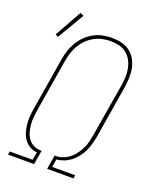

<svg xmlns="http://www.w3.org/2000/svg" viewBox="-149 -895 797 982"><g transform="rotate(20 250.0 -404.0)"><path d="M16 0 19 -18H143L151 -61Q129 -63 111 -73.5Q93 -84 81 -101Q69 -118 63 -138Q57 -158 55 -179.5Q53 -201 54.5 -223Q56 -245 60 -267L107 -553Q111 -578 119 -602Q127 -626 140.5 -648.5Q154 -671 173 -689.5Q192 -708 215 -720.5Q238 -733 263 -738Q288 -743 312 -743Q339 -743 364.5 -737Q390 -731 410 -716Q430 -701 442.5 -679Q455 -657 460 -632Q465 -607 464 -580.5Q463 -554 459 -527L412 -241Q408 -220 402.5 -200Q397 -180 388 -160.5Q379 -141 365.5 -123.5Q352 -106 335 -92.5Q318 -79 298 -71Q278 -63 257 -61L250 -18H375L372 0H229L242 -77H253Q272 -78 290.5 -85.5Q309 -93 324.5 -106Q340 -119 351.5 -135.5Q363 -152 371.5 -170Q380 -188 384.5 -206.5Q389 -225 392 -243L440 -530Q444 -554 445 -577.5Q446 -601 441.5 -623.5Q437 -646 426.5 -666Q416 -686 398.5 -700Q381 -714 358.5 -719.5Q336 -725 312 -725Q290 -725 267 -720Q244 -715 223 -703.5Q202 -692 185 -675Q168 -658 156 -637.5Q144 -617 137 -595Q130 -573 126 -550L79 -264Q76 -244 74 -224Q72 -204 74 -184Q76 -164 81 -145.5Q86 -127 96.5 -112Q107 -97 124 -87.5Q141 -78 161 -77H171L158 0ZM50 -653 35 -661 117 -808 136 -799Z"/></g></svg>

Font: Iosevka SS04 Thin
Style: Italic
Weight: 100
Italic angle: -9°
Monospace: yes
Designer: Belleve Invis
Foundry: Belleve Invis
Version: Version 19.0.0; ttfautohint (v1.8.4)